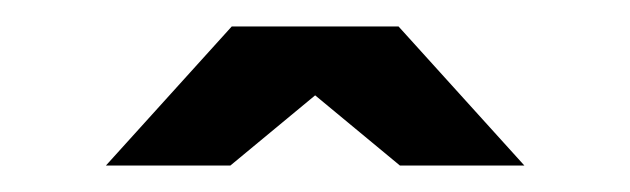

<svg xmlns="http://www.w3.org/2000/svg" viewBox="-20 -768 476 145"><path d="M60 -643 155 -748H281L376 -643H282L218 -696L154 -643Z"/></svg>

Font: Smooch Sans Thin Black
Style: Regular
Weight: 900
Version: Version 1.010